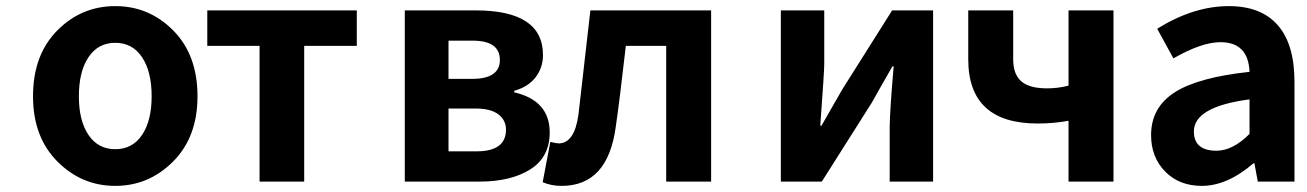

<svg xmlns="http://www.w3.org/2000/svg" viewBox="-20 -594 4274 628"><path d="M88 -279Q88 -414 167 -494Q246 -574 357 -574Q468 -574 547 -494Q626 -414 626 -279Q626 -146 546.5 -66Q467 14 357 14Q247 14 167.5 -66Q88 -146 88 -279ZM476 -279Q476 -360 444.5 -407Q413 -454 357 -454Q301 -454 269.5 -407Q238 -360 238 -279Q238 -199 269.5 -152.5Q301 -106 357 -106Q413 -106 444.5 -152.5Q476 -199 476 -279Z M829 0V-444H658V-560H1147V-444H975V0Z M1304 0V-560H1536Q1756 -560 1756 -414Q1756 -373 1732 -341.5Q1708 -310 1662 -297V-292Q1778 -265 1778 -161Q1778 -80 1714.5 -40Q1651 0 1548 0ZM1447 -336H1524Q1615 -336 1615 -398Q1615 -461 1526 -461H1447ZM1447 -99H1539Q1635 -99 1635 -170Q1635 -201 1610 -220Q1585 -239 1536 -239H1447Z M1817 14Q1783 14 1755 2L1780 -130Q1800 -125 1807 -125Q1859 -125 1872 -219Q1873 -231 1911 -560H2306V0H2159V-444H2027Q2006 -260 1994 -179Q1968 14 1817 14Z M2534 0V-560H2676V-383Q2676 -362 2663 -183H2667Q2731 -294 2734 -300L2898 -560H3032V0H2890V-176Q2890 -225 2903 -377H2899Q2849 -290 2832 -259L2668 0Z M3475 0V-199Q3427 -190 3374 -190Q3147 -190 3147 -400V-560H3294V-400Q3294 -351 3320.5 -328Q3347 -305 3405 -305Q3441 -305 3475 -314V-560H3622V0Z M3911 14Q3837 14 3791 -33Q3745 -80 3745 -152Q3745 -242 3821.5 -291.5Q3898 -341 4067 -359Q4063 -456 3972 -456Q3910 -456 3818 -403L3765 -500Q3884 -574 3999 -574Q4105 -574 4159.5 -511.5Q4214 -449 4214 -327V0H4094L4083 -60H4080Q3994 14 3911 14ZM3959 -101Q4012 -101 4067 -156V-269Q3885 -245 3885 -164Q3885 -101 3959 -101Z"/></svg>

Font: NotoSansHansBold
Style: Bold
Weight: 700
Designer: Ryoko NISHIZUKA  (kana & ideographs); Paul D. Hunt (Latin, Greek & Cyrillic); Wenlong ZHANG  (bopomofo); Sandoll Communi
Foundry: Adobe Systems Incorporated
Version: Version 1.00;December 8, 2021;FontCreator 13.0.0.2675 64-bit